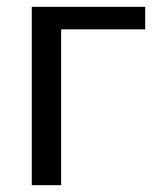

<svg xmlns="http://www.w3.org/2000/svg" viewBox="-20 -542 464 562"><path d="M405 -456H159V0H73V-522H405Z"/></svg>

Font: Boldmen Medium
Style: Regular
Weight: 400
Designer: Matt McInerney, Pablo Impallari, Rodrigo Fuenzalida
Foundry: LIVING CONCEPT
Version: Version 1.000